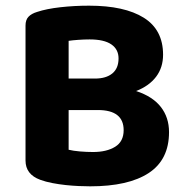

<svg xmlns="http://www.w3.org/2000/svg" viewBox="-20 -642 655 677"><path d="M555 -449Q555 -404 530.5 -371.5Q506 -339 460 -321Q518 -302 547 -265Q576 -228 576 -176Q576 -79 504.5 -32Q433 15 298 15Q280 15 257.5 14Q235 13 211.5 10.5Q188 8 164.5 3.5Q141 -1 122 -8Q70 -27 70 -76V-552Q70 -572 80.5 -583Q91 -594 111 -600Q144 -611 193 -616.5Q242 -622 294 -622Q419 -622 487 -579.5Q555 -537 555 -449ZM416 -183Q416 -254 325 -254H222V-114Q238 -110 262 -108Q286 -106 308 -106Q356 -106 386 -124.5Q416 -143 416 -183ZM222 -365H315Q354 -365 376 -383Q398 -401 398 -436Q398 -468 372.5 -485.5Q347 -503 296 -503Q277 -503 256 -501.5Q235 -500 222 -498Z"/></svg>

Font: Baloo Da 2
Style: Bold
Weight: 700
Designer: Noopur Datye, Sulekha Rajkumar and Ek Type
Foundry: Ek Type
Version: Version 1.640;hotconv 1.0.111;makeotfexe 2.5.65597; ttfautoh